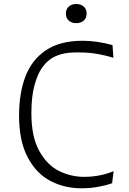

<svg xmlns="http://www.w3.org/2000/svg" viewBox="-20 -950 660 982"><path d="M555.5 -719.5 560 -654.5Q525.5 -665.5 480.2 -673.8Q435 -682 377 -682Q326 -682 293.8 -673Q261.5 -664 238.5 -648L236 -646Q215.5 -631.5 194.5 -602.8Q173.5 -574 157 -516.2Q140.5 -458.5 140.5 -370.5Q140.5 -250.5 180.8 -178Q221 -105.5 282 -75.5Q343 -45.5 410.5 -45.5Q451.5 -45.5 490.2 -53.2Q529 -61 561 -74.5L553.5 -13.5L550.5 -12Q525 -2.5 484 5.2Q443 13 397 13Q309 13 237 -25Q165 -63 121.2 -146.2Q77.5 -229.5 77.5 -358.5Q77.5 -473 109.8 -558.2Q142 -643.5 214.2 -692.5Q286.5 -741.5 403 -741.5Q475 -741.5 555.5 -719.5ZM317 -880.5Q317 -903.5 331.8 -916.5Q346.5 -929.5 370 -929.5Q393.5 -929.5 408.2 -916.5Q423 -903.5 423 -880.5Q423 -857.5 408.2 -844.5Q393.5 -831.5 370 -831.5Q346.5 -831.5 331.8 -844.5Q317 -857.5 317 -880.5Z"/></svg>

Font: Monaspace Argon Var
Style: Regular
Weight: 400
Designer: Riley Cran and the Lettermatic Team
Version: Version 1.000 (Monaspace Argon Var)